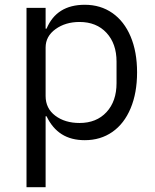

<svg xmlns="http://www.w3.org/2000/svg" viewBox="-20 -574 648 804"><path d="M91 210V-541H171V-454H175Q217 -554 335 -554Q401 -554 450.5 -519.5Q500 -485 527 -421Q554 -357 554 -271Q554 -185 527 -120.5Q500 -56 450.5 -21.5Q401 13 335 13Q278 13 238.5 -12Q199 -37 175 -87H171V210ZM468 -226V-316Q468 -391 426 -436.5Q384 -482 313 -482Q254 -482 212.5 -452Q171 -422 171 -375V-172Q171 -120 211.5 -89.5Q252 -59 313 -59Q384 -59 426 -104.5Q468 -150 468 -226Z"/></svg>

Font: IBM Plex Sans JP
Style: Regular
Weight: 400
Designer: Mike Abbink; Paul van der Laan; Pieter van Rosmalen; Wujin Sim; Yejin Wi; Jinhee Kim; Boomi Park; Yona Kim; Kichan Ma
Foundry: Sandoll Inc.
Version: Version 1.001